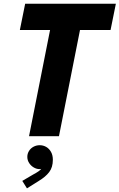

<svg xmlns="http://www.w3.org/2000/svg" viewBox="-20 -740 649 1043"><path d="M252 -577.1H87.9L116.7 -719.7H609.4L580.6 -577.1H414.6L300.3 0H137.7ZM101.1 242.7 160.2 208Q165.5 205.1 173.6 200.7Q181.6 196.3 189.7 190.4Q197.8 184.6 204.1 177.7Q198.2 178.7 194.8 178.7Q179.2 178.7 163.8 169.9Q148.4 161.1 138.4 145.8Q128.4 130.4 128.4 112.3Q128.4 94.7 137.5 80.1Q146.5 65.4 162.1 57.1Q177.7 48.8 195.8 48.8Q214.8 48.8 231 58.1Q247.1 67.4 257.1 85.2Q267.1 103 267.1 127.9Q267.1 168.9 247.3 194.8Q227.5 220.7 190.9 242.7L126.5 283.2Z"/></svg>

Font: Reddit Sans Vanilla ExtraBold
Style: Italic
Weight: 800
Italic angle: -11.25°
Designer: Stephen Hutchings
Version: Version 1.013